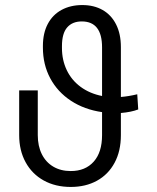

<svg xmlns="http://www.w3.org/2000/svg" viewBox="-20 -737 627 767"><path d="M462.9 -285.6V-197.3Q462.9 -133.3 437.7 -86.7Q412.6 -40 367.4 -15.1Q322.3 9.8 262.7 9.8Q201.2 9.8 154.5 -16.1Q107.9 -42 82.3 -88.9Q56.6 -135.7 56.6 -197.3V-376H130.9V-197.3Q130.9 -153.8 147 -121.3Q163.1 -88.9 192.9 -71.3Q222.7 -53.7 262.7 -53.7Q320.8 -53.7 354.2 -91.1Q387.7 -128.4 387.7 -197.3V-289.1Q316.9 -299.3 263.4 -334.5Q210 -369.6 180.7 -424.3Q151.4 -479 151.4 -546.9V-553.7Q151.4 -604.5 170.9 -641.4Q190.4 -678.2 226.1 -697.5Q261.7 -716.8 308.6 -716.8Q355.5 -716.8 390.1 -697Q424.8 -677.2 443.8 -639.4Q462.9 -601.6 462.9 -548.8V-349.6Q493.7 -352.1 528.3 -360.4L532.2 -299.8Q504.4 -289.1 462.9 -285.6ZM387.7 -353.5V-547.9Q387.7 -651.4 306.6 -651.4Q269 -651.4 248.3 -627.4Q227.5 -603.5 227.5 -552.7V-544.9Q227.5 -497.1 246.6 -457Q265.6 -417 302 -390.1Q338.4 -363.3 387.7 -353.5Z"/></svg>

Font: Pretendard JP Light
Style: Regular
Weight: 300
Designer: Base glyphs from Inter by Rasmus Andersson; Hangeul glyphs from Noto Sans CJK(Source Han Sans) by Jang Soo-young and Kan
Foundry: Kil Hyung-jin
Version: Version 1.309